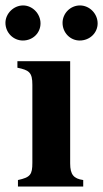

<svg xmlns="http://www.w3.org/2000/svg" viewBox="-50 -686 379 706"><path d="M208 -461H14V-437C58 -428 69 -419 69 -374V-88C69 -44 62 -34 16 -24V0H256V-24C221 -29 208 -44 208 -85ZM35 -666C0 -666 -30 -636 -30 -602C-30 -566 -1 -537 34 -537C71 -537 99 -565 99 -600C99 -636 69 -666 35 -666ZM244 -666C209 -666 180 -637 180 -602C180 -566 208 -537 243 -537C280 -537 309 -565 309 -600C309 -636 279 -666 244 -666Z"/></svg>

Font: STIXGeneral
Style: Bold
Weight: 700
Designer: MicroPress Inc., with final additions and corrections provided by Coen Hoffman, Elsevier (retired)
Version: Version 1.1.0